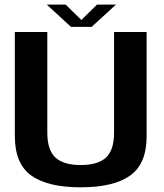

<svg xmlns="http://www.w3.org/2000/svg" viewBox="-20 -815 719 840"><path d="M333 4.5Q477 4.5 549.2 -46.8Q621.5 -98 621.5 -219V-675H479V-234.5Q479 -158 443.5 -125.5Q408 -93 333 -93Q258 -93 222.5 -125.8Q187 -158.5 187 -234.5V-675H45V-219Q45 -98 117.2 -46.8Q189.5 4.5 333 4.5ZM290.5 -697.5H381L487.5 -795H404.5L336 -727.5L267 -795H184.5Z"/></svg>

Font: Anybody UltraCondensed Thin SemiBold
Style: Regular
Weight: 600
Version: Version 1.111